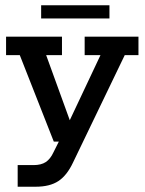

<svg xmlns="http://www.w3.org/2000/svg" viewBox="-20 -537 548 728"><path d="M115 171H47V89H107Q136 89 153.5 77.5Q171 66 183 40L217 -28L244 0H184L55 -328H3V-398H215V-328H155L249 -69L236 -63L361 -328H301V-398H505V-328H453L257 79Q234 128 201.5 149.5Q169 171 115 171ZM136 -467V-517H395V-467Z"/></svg>

Font: Rokkitt SemiBold Medium
Style: Regular
Weight: 500
Version: Version 3.103